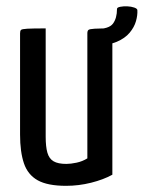

<svg xmlns="http://www.w3.org/2000/svg" viewBox="-20 -592 465 622"><path d="M194 10Q134 10 102 -8Q70 -26 57.5 -63Q45 -100 45 -156V-484Q45 -492 48 -495Q51 -498 68.5 -499Q86 -500 128 -500V-149Q128 -117 133.5 -97.5Q139 -78 153.5 -69.5Q168 -61 195 -61Q209 -61 228 -65Q247 -69 263 -79V-484Q263 -492 266.5 -495Q270 -498 286.5 -499Q303 -500 344 -500V-26Q315 -10 275 0Q235 10 194 10ZM290 -445 291 -498Q333 -498 346 -515.5Q359 -533 359 -563Q359 -568 369.5 -570Q380 -572 392.5 -571.5Q405 -571 415 -567.5Q425 -564 425 -559Q426 -543 420.5 -523.5Q415 -504 400 -486Q385 -468 358 -456.5Q331 -445 290 -445Z"/></svg>

Font: Yanone Kaffeesatz
Style: Regular
Weight: 400
Designer: Yanone (Cyrillic: Daniel Pouzeot, Huerta Tipografica, and Cyreal)
Foundry: Yanone
Version: Version 2.003